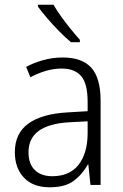

<svg xmlns="http://www.w3.org/2000/svg" viewBox="-20 -878 523 815"><path d="M246 -634Q329 -634 368 -590Q407 -546 407 -451V-93H364L355 -180H353Q329 -137 292.5 -110Q256 -83 191 -83Q120 -83 81.5 -124Q43 -165 43 -232Q43 -312 100.5 -353.5Q158 -395 268 -401L352 -406V-445Q352 -523 324.5 -555Q297 -587 242 -587Q209 -587 176 -577.5Q143 -568 109 -550L91 -594Q124 -612 164 -623Q204 -634 246 -634ZM274 -359Q101 -349 101 -232Q101 -182 128 -156Q155 -130 202 -130Q275 -130 313 -178Q351 -226 352 -310V-363ZM207 -858Q220 -835 239.5 -808Q259 -781 280 -755Q301 -729 319 -709V-699H281Q258 -718 231 -745.5Q204 -773 180 -801Q156 -829 141 -850V-858Z"/></svg>

Font: Noto Sans Telugu UI SemiCondensed Light
Style: Regular
Weight: 300
Width: 4
Designer: Jelle Bosma - Monotype Design Team
Foundry: Monotype Imaging Inc.
Version: Version 2.005; ttfautohint (v1.8.4.7-5d5b)